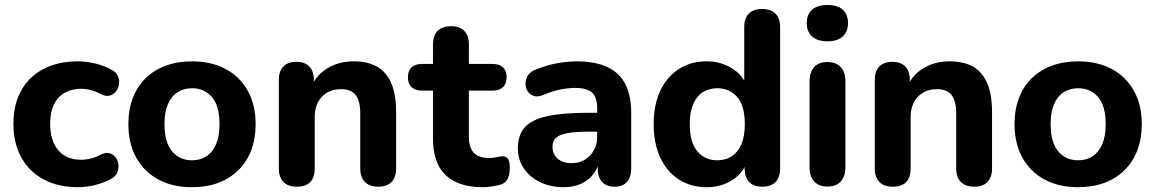

<svg xmlns="http://www.w3.org/2000/svg" viewBox="-20 -750 4693 780"><path d="M295.8 10.5Q216.5 10.5 157.6 -20.9Q98.8 -52.2 66.6 -110.4Q34.5 -168.5 34.5 -247Q34.5 -306.2 52.6 -353.1Q70.8 -400 105 -432.9Q139.2 -465.8 187.6 -483.2Q236 -500.8 295.8 -500.8Q327.2 -500.8 363.1 -493Q399 -485.2 433 -466.8Q452 -457 458.9 -441.2Q465.8 -425.5 463.4 -408.5Q461 -391.5 451 -378.5Q441 -365.5 425.4 -361.5Q409.8 -357.5 390.2 -367.2Q370.5 -378.2 349.6 -383.8Q328.8 -389.2 309.8 -389.2Q279.2 -389.2 256 -379.6Q232.8 -370 216.6 -352Q200.5 -334 192.1 -307.5Q183.8 -281 183.8 -246.2Q183.8 -178.5 216.6 -139.8Q249.5 -101 309.8 -101Q328.8 -101 349.2 -106Q369.8 -111 390.2 -122.2Q409.8 -132 425 -127.6Q440.2 -123.2 449.9 -110.2Q459.5 -97.2 461.1 -80.2Q462.8 -63.2 455.5 -47.5Q448.2 -31.8 430 -22.8Q396.8 -5 362 2.8Q327.2 10.5 295.8 10.5Z M759.7 10.5Q681.8 10.5 623.8 -20.5Q565.8 -51.5 533.6 -109.4Q501.5 -167.3 501.5 -245.8Q501.5 -304.8 519.5 -351.8Q537.5 -398.8 571.6 -432.3Q605.7 -465.8 653.4 -483.2Q701.2 -500.8 759.7 -500.8Q838.5 -500.8 896.4 -469.8Q954.2 -438.8 986.4 -381.5Q1018.5 -324.2 1018.5 -245.6Q1018.5 -186.6 1000.4 -139.2Q982.2 -91.8 948 -58.3Q913.8 -24.8 866.3 -7.1Q818.8 10.5 759.7 10.5ZM759.7 -98.8Q793.3 -98.8 818.4 -114.9Q843.5 -131 857.6 -163.5Q871.8 -196 871.8 -245.4Q871.8 -320.2 840.9 -355.9Q810 -391.5 760.1 -391.5Q727 -391.5 701.8 -375.8Q676.5 -360 662.4 -327.6Q648.2 -295.2 648.2 -245.6Q648.2 -171.5 679.1 -135.1Q710 -98.8 759.7 -98.8Z M1185.2 8.5Q1150.2 8.5 1131.5 -10.6Q1112.8 -29.8 1112.8 -65.8V-425.2Q1112.8 -461.2 1131.4 -480Q1150 -498.8 1184 -498.8Q1218 -498.8 1236.5 -480Q1255 -461.2 1255 -425.2V-365.8L1244 -397Q1266.8 -447.5 1312.5 -474.1Q1358.2 -500.8 1416.2 -500.8Q1475.2 -500.8 1513.2 -478.4Q1551.2 -456 1570.2 -410.5Q1589.2 -365 1589.2 -295.2V-65.8Q1589.2 -29.8 1570.5 -10.6Q1551.8 8.5 1516.8 8.5Q1481.8 8.5 1462.6 -10.6Q1443.5 -29.8 1443.5 -65.8V-288.8Q1443.5 -341 1424.4 -364.4Q1405.2 -387.8 1366 -387.8Q1317 -387.8 1287.8 -356.8Q1258.5 -325.8 1258.5 -274.2V-65.8Q1258.5 8.5 1185.2 8.5Z M1943.2 10.5Q1874.5 10.5 1828.9 -12Q1783.2 -34.5 1761.1 -78.5Q1739 -122.5 1739 -188.2V-381.8H1694.2Q1667 -381.8 1652.1 -396Q1637.2 -410.2 1637.2 -436Q1637.2 -462.5 1652.1 -476.4Q1667 -490.2 1694.2 -490.2H1739V-570Q1739 -606 1758.1 -624.8Q1777.2 -643.5 1812.2 -643.5Q1847.2 -643.5 1866 -624.8Q1884.8 -606 1884.8 -570V-490.2H1981.2Q2008.8 -490.2 2023.5 -476.4Q2038.2 -462.5 2038.2 -436Q2038.2 -410.2 2023.5 -396Q2008.8 -381.8 1981.2 -381.8H1884.8V-194.8Q1884.8 -151.2 1904.4 -129.8Q1924 -108.2 1967.5 -108.2Q1983.2 -108.2 1996.2 -111.2Q2009.2 -114.2 2019.8 -115Q2033.2 -116 2042.1 -106.6Q2051 -97.2 2051 -67Q2051 -43.2 2043.5 -25.8Q2036 -8.2 2016.5 -1Q2003 3.5 1980.9 7Q1958.8 10.5 1943.2 10.5Z M2270.8 10.5Q2216.2 10.5 2173.9 -10.2Q2131.5 -31 2107.6 -66.6Q2083.8 -102.2 2083.8 -147.2Q2083.8 -201.2 2111.8 -232.6Q2139.8 -264 2202.5 -277.9Q2265.2 -291.8 2370 -291.8H2422V-215H2370.5Q2317.5 -215 2285.1 -209.1Q2252.8 -203.2 2238.6 -190Q2224.5 -176.8 2224.5 -153.8Q2224.5 -124.5 2244.9 -105.9Q2265.2 -87.2 2302.5 -87.2Q2332.2 -87.2 2355.4 -101Q2378.5 -114.8 2392.2 -138.9Q2406 -163 2406 -194.5V-309.8Q2406 -354.5 2385.5 -373.6Q2365 -392.8 2315.8 -392.8Q2288.5 -392.8 2256.5 -386.4Q2224.5 -380 2187.2 -364.2Q2165.2 -355 2148.9 -360.1Q2132.5 -365.2 2123.6 -379.4Q2114.8 -393.5 2114.9 -410.5Q2115 -427.5 2124.8 -443.5Q2134.5 -459.5 2156.5 -467.5Q2203 -486 2244.9 -493.4Q2286.8 -500.8 2321.2 -500.8Q2397.2 -500.8 2446.4 -478.1Q2495.5 -455.5 2519.9 -409.4Q2544.2 -363.2 2544.2 -291V-65.8Q2544.2 -29.8 2526.9 -10.6Q2509.5 8.5 2476.8 8.5Q2444 8.5 2426.1 -10.6Q2408.2 -29.8 2408.2 -65.8V-105L2415.5 -99.8Q2409.2 -66 2389.6 -41.4Q2370 -16.8 2339.9 -3.1Q2309.8 10.5 2270.8 10.5Z M2850.5 10.5Q2787 10.5 2738.4 -20.5Q2689.8 -51.5 2662.6 -109.2Q2635.5 -167 2635.5 -245.5Q2635.5 -325 2662.6 -381.9Q2689.8 -438.8 2738.2 -469.8Q2786.8 -500.8 2850.5 -500.8Q2909.2 -500.8 2954.1 -472.2Q2999 -443.8 3014.8 -397.8H3003.5V-640Q3003.5 -676 3022.2 -694.8Q3041 -713.5 3076 -713.5Q3111 -713.5 3130.1 -694.8Q3149.2 -676 3149.2 -640V-65.8Q3149.2 -29.8 3130.8 -10.6Q3112.2 8.5 3077.2 8.5Q3042.2 8.5 3023.6 -10.6Q3005 -29.8 3005 -65.8V-135.8L3016 -98.2Q3001.5 -49 2956 -19.2Q2910.5 10.5 2850.5 10.5ZM2894 -98.8Q2927.2 -98.8 2952.4 -114.9Q2977.5 -131 2991.6 -163.5Q3005.8 -196 3005.8 -245.5Q3005.8 -320.2 2974.9 -355.9Q2944 -391.5 2894 -391.5Q2861 -391.5 2835.8 -375.8Q2810.5 -360 2796.4 -327.6Q2782.2 -295.2 2782.2 -245.5Q2782.2 -171.5 2813.1 -135.1Q2844 -98.8 2894 -98.8Z M3341.2 7.8Q3306.2 7.8 3287.5 -13Q3268.8 -33.8 3268.8 -71.5V-418.8Q3268.8 -457.2 3287.5 -477.6Q3306.2 -498 3341.2 -498Q3376.2 -498 3395.4 -477.6Q3414.5 -457.2 3414.5 -418.8V-71.5Q3414.5 -33.8 3395.9 -13Q3377.2 7.8 3341.2 7.8ZM3341.2 -582.2Q3301.2 -582.2 3279.4 -601.6Q3257.5 -621 3257.5 -656Q3257.5 -691.8 3279.4 -710.8Q3301.2 -729.8 3341.2 -729.8Q3382 -729.8 3403.5 -710.8Q3425 -691.8 3425 -656Q3425 -621 3403.5 -601.6Q3382 -582.2 3341.2 -582.2Z M3606.2 8.5Q3571.2 8.5 3552.5 -10.6Q3533.8 -29.8 3533.8 -65.8V-425.2Q3533.8 -461.2 3552.4 -480Q3571 -498.8 3605 -498.8Q3639 -498.8 3657.5 -480Q3676 -461.2 3676 -425.2V-365.8L3665 -397Q3687.8 -447.5 3733.5 -474.1Q3779.2 -500.8 3837.2 -500.8Q3896.2 -500.8 3934.2 -478.4Q3972.2 -456 3991.2 -410.5Q4010.2 -365 4010.2 -295.2V-65.8Q4010.2 -29.8 3991.5 -10.6Q3972.8 8.5 3937.8 8.5Q3902.8 8.5 3883.6 -10.6Q3864.5 -29.8 3864.5 -65.8V-288.8Q3864.5 -341 3845.4 -364.4Q3826.2 -387.8 3787 -387.8Q3738 -387.8 3708.8 -356.8Q3679.5 -325.8 3679.5 -274.2V-65.8Q3679.5 8.5 3606.2 8.5Z M4359.7 10.5Q4281.8 10.5 4223.8 -20.5Q4165.8 -51.5 4133.6 -109.4Q4101.5 -167.3 4101.5 -245.8Q4101.5 -304.8 4119.5 -351.8Q4137.5 -398.8 4171.6 -432.3Q4205.7 -465.8 4253.4 -483.2Q4301.2 -500.8 4359.7 -500.8Q4438.5 -500.8 4496.4 -469.8Q4554.2 -438.8 4586.4 -381.5Q4618.5 -324.2 4618.5 -245.6Q4618.5 -186.6 4600.4 -139.2Q4582.2 -91.8 4548 -58.3Q4513.8 -24.8 4466.3 -7.1Q4418.8 10.5 4359.7 10.5ZM4359.7 -98.8Q4393.3 -98.8 4418.4 -114.9Q4443.5 -131 4457.6 -163.5Q4471.8 -196 4471.8 -245.4Q4471.8 -320.2 4440.9 -355.9Q4410 -391.5 4360.1 -391.5Q4327 -391.5 4301.8 -375.8Q4276.5 -360 4262.4 -327.6Q4248.2 -295.2 4248.2 -245.6Q4248.2 -171.5 4279.1 -135.1Q4310 -98.8 4359.7 -98.8Z"/></svg>

Font: Nunito ExtraLight
Style: Regular
Weight: 200
Designer: Vernon Adams
Foundry: Vernon Adams
Version: Version 3.602;April 4, 2023;FontCreator 14.0.0.2856 64-bit